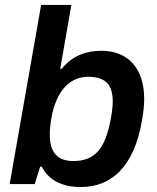

<svg xmlns="http://www.w3.org/2000/svg" viewBox="-20 -743 632 775"><path d="M306 12C430 12 521 -70 553 -256C559 -289 562 -318 562 -344C562 -471 493 -538 390 -538C322 -538 268 -514 229 -465H223L268 -723H146L19 0H120L142 -70H149C176 -15 233 12 306 12ZM276 -93C210 -93 181 -130 181 -199C181 -216 182 -236 188 -269C207 -374 260 -433 336 -433C406 -433 435 -401 435 -334C435 -316 433 -294 426 -257C404 -145 365 -93 276 -93Z"/></svg>

Font: Archivo SemiBold
Style: Italic
Weight: 600
Italic angle: -10°
Designer: Hector Gatti
Foundry: Omnibus-Type
Version: Version 2.001